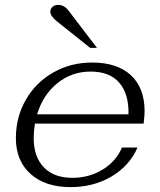

<svg xmlns="http://www.w3.org/2000/svg" viewBox="-20 -756 655 786"><path d="M572 -300Q572 -286 568 -250H123Q118 -218 118 -190Q118 -114 159.5 -71Q201 -28 276 -28Q345 -28 400.5 -62Q456 -96 479 -152H543Q510 -77 436.5 -33.5Q363 10 269 10Q165 10 105 -44Q45 -98 45 -190Q45 -277 86 -348Q127 -419 198.5 -459.5Q270 -500 357 -500Q460 -500 516 -448Q572 -396 572 -300ZM506 -288Q508 -371 468.5 -417Q429 -463 351 -463Q274 -463 215 -415.5Q156 -368 132 -288ZM215 -667Q186 -690 186 -708Q186 -720 195 -728Q204 -736 218 -736Q243 -736 261 -712L377 -560H349Z"/></svg>

Font: Fahkwang Light
Style: Italic
Weight: 300
Italic angle: -10°
Version: Version 1.000; ttfautohint (v1.6)